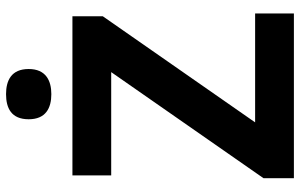

<svg xmlns="http://www.w3.org/2000/svg" viewBox="-194 -866 968 619"><g transform="rotate(-90 289.5 -557.0)"><path d="M295 -1021C250 -1021 214 -1004 214 -948C214 -893 250 -875 295 -875C339 -875 376 -893 376 -948C376 -1004 339 -1021 295 -1021ZM555 -93V-218H204L546 -709V-807H33V-682H366L24 -191V-93Z"/></g></svg>

Font: Noto Sans Telugu UI
Style: Bold
Weight: 700
Designer: Jelle Bosma - Monotype Design Team
Foundry: Monotype Imaging Inc.
Version: Version 2.005